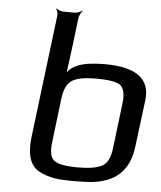

<svg xmlns="http://www.w3.org/2000/svg" viewBox="-52 -757 683 812"><g transform="rotate(5 289.5 -350.5)"><path d="M563 -357C574 -448 513 -494 380 -494C331 -494 294 -489 268 -479C245 -470 230 -459 224 -447C223 -445 220 -444 219 -443L223 -442C223 -443 222 -446 222 -448C225 -475 234 -536 236 -555L251 -680C253 -689 260 -704 266 -709L264 -711C259 -706 243 -700 234 -700H184C175 -700 161 -706 156 -711L154 -709C158 -704 163 -689 161 -680L97 -158C89 -88 102 -38 145 -16C188 6 224 10 293 10C320 10 342 9 361 8C461 -1 525 -49 538 -158L563 -357ZM445 -145C440 -104 428 -78 407 -67C387 -55 351 -49 302 -49C253 -49 221 -55 204 -67C187 -78 181 -104 186 -145L209 -335C214 -373 226 -398 246 -411C267 -424 301 -430 348 -430C397 -430 431 -425 449 -414C466 -403 473 -376 468 -335L445 -145Z"/></g></svg>

Font: Gamestation Storm Oblique 
Style: Italic
Weight: 400
Designer: Jonas Hecksher
Foundry: Jonas Hecksher, Playtypeª, e-types AS
Version: Version 1.003